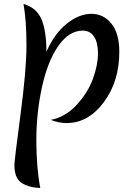

<svg xmlns="http://www.w3.org/2000/svg" viewBox="-20 -623 689 972"><path d="M584 -360Q584 -211 505.5 -105.5Q427 0 317 0Q278 0 237 -16Q312 -31 368.5 -92.5Q425 -154 450.5 -224.5Q476 -295 476 -351.5Q476 -408 456 -438Q436 -468 399 -468Q330 -468 276 -391.5Q222 -315 193 -184Q164 -53 164 86.5Q164 226 184 329Q123 326 88 302Q53 278 53 213Q53 189 83.5 -40.5Q114 -270 114 -394Q114 -518 99 -603Q165 -584 190 -525.5Q215 -467 215 -361Q256 -454 318.5 -503.5Q381 -553 442.5 -553Q504 -553 544 -503.5Q584 -454 584 -360Z"/></svg>

Font: Merienda
Style: Regular
Weight: 400
Designer: Eduardo Rodriguez Tunni
Foundry: Eduardo Rodriguez Tunni
Version: Version 1.001